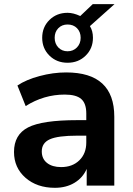

<svg xmlns="http://www.w3.org/2000/svg" viewBox="-20 -900 645 931"><path d="M246.1 10.7Q159.2 10.7 103.5 -38.1Q47.9 -86.9 47.9 -163.1Q47.9 -247.1 116.2 -282.2Q184.6 -317.4 354.5 -317.4H398.4V-349.6Q398.4 -398.4 374 -419.9Q349.6 -441.4 293.9 -441.4Q192.4 -441.4 104.5 -385.7L64.5 -485.4Q106.4 -513.7 171.9 -531.2Q237.3 -548.8 300.8 -548.8Q534.2 -548.8 534.2 -334V0H400.4V-81.1Q381.8 -38.1 341.3 -13.7Q300.8 10.7 246.1 10.7ZM182.6 -166Q182.6 -129.9 208 -109.9Q233.4 -89.8 276.4 -89.8Q331.1 -89.8 364.7 -122.6Q398.4 -155.3 398.4 -209V-242.2H355.5Q260.7 -242.2 221.7 -224.6Q182.6 -207 182.6 -166ZM307.6 -837.9Q335.9 -837.9 369.1 -822.3L429.7 -879.9H535.2L416 -773.4Q430.7 -750 430.7 -716.8Q430.7 -665 395.5 -630.4Q360.4 -595.7 307.6 -595.7Q254.9 -595.7 219.7 -630.4Q184.6 -665 184.6 -716.8Q184.6 -768.6 219.7 -803.2Q254.9 -837.9 307.6 -837.9ZM307.6 -781.2Q280.3 -781.2 262.7 -763.2Q245.1 -745.1 245.1 -716.8Q245.1 -688.5 262.7 -669.9Q280.3 -651.4 307.6 -651.4Q335 -651.4 353 -669.9Q371.1 -688.5 371.1 -716.8Q371.1 -745.1 353.5 -763.2Q335.9 -781.2 307.6 -781.2Z"/></svg>

Font: Min Sans Bold
Style: Regular
Weight: 700
Designer: Jinseong-Kim, NotoSansCJK, Nunito
Foundry: Jinseong-Kim
Version: Version 1.400;Glyphs 3.1.2 (3151)